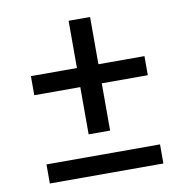

<svg xmlns="http://www.w3.org/2000/svg" viewBox="-74 -626 749 774"><g transform="rotate(-10 301.0 -238.5)"><path d="M68.4 0V78.1H533.2V0ZM256.8 -554.7H344.7V-89.8H256.8ZM68.4 -283.2V-361.3H533.2V-283.2Z"/></g></svg>

Font: Giphurs SC
Style: Regular
Weight: 400
Version: Version 0.920